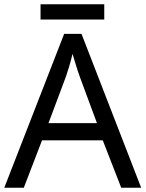

<svg xmlns="http://www.w3.org/2000/svg" viewBox="-20 -875 679 895"><path d="M545 0 459 -221H176L91 0H0L279 -717H360L638 0ZM352 -517Q349 -525 342 -546Q335 -567 328.5 -589.5Q322 -612 318 -624Q311 -593 302 -563.5Q293 -534 287 -517L206 -301H432ZM466 -855V-784H169V-855Z"/></svg>

Font: Noto Sans Soyombo
Style: Regular
Weight: 400
Designer: Monotype Design Team
Foundry: Monotype Imaging Inc.
Version: Version 2.001; ttfautohint (v1.8.4.7-5d5b)